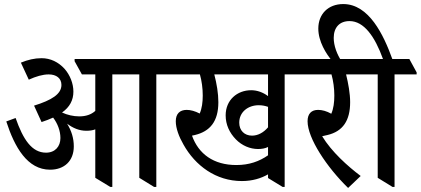

<svg xmlns="http://www.w3.org/2000/svg" viewBox="-20 -915 2075 947"><path d="M227 -78C297 -78 344 -121 344 -193C344 -233 333 -269 311 -305C340 -283 371 -270 406 -270C422 -270 437 -272 450 -277V-38L524 7H534V-548H667V-38L740 7H751V-548H859V-558L823 -624H348V-613L384 -548H450V-368C430 -350 404 -341 371 -341C342 -341 312 -348 286 -360C324 -387 342 -421 342 -463C342 -504 325 -545 299 -575C268 -609 229 -628 185 -628C150 -628 117 -620 83 -606L122 -522C157 -538 191 -548 220 -548C258 -548 283 -529 283 -496C283 -451 235 -421 148 -394L185 -313C206 -320 225 -327 242 -335C264 -306 278 -270 278 -234C278 -193 252 -162 207 -162C137 -162 94 -227 57 -333L11 -316C52 -189 115 -78 227 -78Z M1173 -22C1224 -22 1267 -35 1302 -55V-37L1374 7H1384V-548H1493V-558L1456 -624H775V-613L811 -548H966C975 -516 980 -480 980 -444C980 -411 976 -380 965 -355C942 -367 920 -373 901 -373C867 -373 847 -354 847 -317C847 -282 863 -240 885 -202C943 -98 1045 -22 1173 -22ZM1253 -180C1271 -180 1288 -183 1302 -190V-149C1259 -119 1209 -101 1146 -101C1033 -101 959 -156 927 -246C931 -247 936 -248 941 -249C1016 -267 1057 -316 1057 -411C1057 -454 1049 -502 1037 -548H1302V-441C1278 -459 1249 -470 1219 -470C1150 -470 1093 -422 1093 -346C1093 -300 1112 -260 1143 -228C1173 -197 1213 -180 1253 -180ZM1160 -310C1160 -363 1204 -396 1256 -396C1273 -396 1288 -393 1302 -388V-287C1279 -260 1251 -246 1223 -246C1186 -246 1160 -271 1160 -310Z M1697 12 1759 -47C1694 -96 1616 -166 1569 -243C1579 -245 1588 -248 1595 -249C1671 -267 1707 -320 1707 -411C1707 -454 1698 -503 1687 -548H1818V-558L1782 -624H1408V-613L1444 -548H1615C1624 -516 1629 -479 1629 -444C1629 -410 1625 -379 1614 -354C1591 -367 1569 -373 1549 -373C1516 -373 1497 -354 1497 -317C1497 -233 1592 -90 1697 12Z M1916 7H1926V-548H2035V-558L1999 -624H1915C1872 -743 1800 -895 1673 -895C1598 -895 1550 -845 1550 -774C1550 -711 1588 -649 1621 -611H1666C1642 -646 1626 -690 1626 -728C1626 -780 1655 -811 1704 -811C1775 -811 1829 -735 1869 -624H1734V-613L1770 -548H1843V-38Z"/></svg>

Font: Noto Serif Devanagari Condensed Medium
Style: Regular
Weight: 500
Width: 3
Designer: Universal Thirst, Indian Type Foundry and the Monotype Design Team
Foundry: Monotype Imaging Inc.
Version: Version 2.004